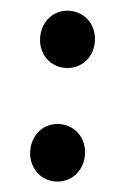

<svg xmlns="http://www.w3.org/2000/svg" viewBox="-46 -592 417 640"><g transform="rotate(5 162.5 -271.5)"><path d="M162 -366C215 -366 254 -407 254 -461C254 -516 215 -557 162 -557C110 -557 71 -516 71 -461C71 -407 110 -366 162 -366ZM162 14C215 14 254 -28 254 -82C254 -137 215 -178 162 -178C110 -178 71 -137 71 -82C71 -28 110 14 162 14Z"/></g></svg>

Font: DAIFUKU Sans JP
Style: Bold
Weight: 700
Designer: Original font ‘Source Han Sans JP’ : Ryoko NISHIZUKA  (kana, bopomofo & ideographs); Paul D. Hunt (Latin, Greek & Cyrill
Foundry: Daifuku
Version: Version 1.001